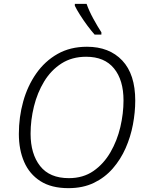

<svg xmlns="http://www.w3.org/2000/svg" viewBox="-20 -968 759 998"><path d="M336 10Q247 10 190 -26.5Q133 -63 105.5 -126.5Q78 -190 78 -272Q78 -359 100.5 -440Q123 -521 168 -585.5Q213 -650 279 -687.5Q345 -725 432 -725Q548 -725 615.5 -653.5Q683 -582 683 -445Q683 -385 671 -321Q659 -257 633 -198Q607 -139 566 -92Q525 -45 468 -17.5Q411 10 336 10ZM338 -42Q412 -42 465.5 -79Q519 -116 554 -176.5Q589 -237 605.5 -307.5Q622 -378 622 -446Q622 -552 572.5 -612.5Q523 -673 428 -673Q354 -673 299.5 -638Q245 -603 209.5 -544.5Q174 -486 156.5 -415Q139 -344 139 -273Q139 -168 188.5 -105Q238 -42 338 -42ZM472 -788Q455 -807 434.5 -834.5Q414 -862 396 -890.5Q378 -919 369 -938V-948H430Q443 -911 465.5 -870Q488 -829 507 -800V-788Z"/></svg>

Font: Noto Sans Light
Style: Italic
Weight: 300
Italic angle: -12°
Designer: Monotype Design Team
Foundry: Monotype Imaging Inc.
Version: Version 2.013; ttfautohint (v1.8.4.7-5d5b)